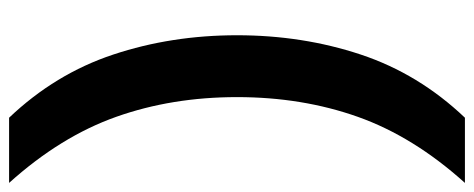

<svg xmlns="http://www.w3.org/2000/svg" viewBox="-338 -510 1068 433"><g transform="rotate(90 196.5 -294.0)"><path d="M246 220Q147 116 103.5 -15Q60 -146 60 -294Q60 -442 103.5 -573Q147 -704 246 -808H393Q288.5 -692 244 -566.5Q199.5 -441 199.5 -294Q199.5 -147 244 -21.5Q288.5 104 393 220Z"/></g></svg>

Font: Encode Sans SemiExpanded SemiExpanded SemiBold
Style: Regular
Weight: 600
Width: 6
Designer: Multiple Designers
Foundry: Impallari Type
Version: Version 3.000; ttfautohint (v1.8.3) -l 8 -r 50 -G 200 -x 14 